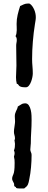

<svg xmlns="http://www.w3.org/2000/svg" viewBox="-20 -898 271 1089"><path d="M162.1 -563Q162.1 -542 164.1 -521.7Q166 -501.5 166 -481Q166 -473.6 163.6 -460.4Q161.1 -447.3 156.2 -434.3Q151.4 -421.4 143.8 -412.1Q136.2 -402.8 126 -402.8Q107.4 -402.8 99.6 -405.5Q91.8 -408.2 88.4 -411.6Q85 -415 83.3 -418.5Q81.5 -421.9 75.2 -422.9Q72.8 -432.1 71.8 -441.2Q70.8 -450.2 70.8 -460Q70.8 -476.6 72 -492.9Q73.2 -509.3 73.2 -525.9Q73.2 -554.7 72.5 -582.5Q71.8 -610.4 71.8 -639.2Q71.8 -647.5 73.5 -655.5Q75.2 -663.6 75.2 -671.9Q75.2 -685.1 67.9 -692.9Q71.8 -699.7 73.2 -708.5Q74.7 -717.3 75 -726.8Q75.2 -736.3 74.7 -745.6Q74.2 -754.9 74.2 -762.2Q74.2 -789.1 80.1 -814Q85.9 -838.9 94.2 -863.8Q105.5 -869.1 115.5 -873.5Q125.5 -877.9 138.2 -877.9Q141.1 -877.9 143.6 -877.9Q146 -877.9 148.9 -877Q157.2 -871.1 163.6 -862.1Q169.9 -853 174.3 -842.8Q178.7 -832.5 180.9 -821.5Q183.1 -810.5 183.1 -800.8Q183.1 -790.5 181.4 -780.8Q179.7 -771 178.2 -761.2Q170.4 -712.4 166.3 -661.9Q162.1 -611.3 162.1 -563ZM159.2 -19Q159.2 14.2 156 50.5Q152.8 86.9 146 119.1Q144 128.4 142.6 135.5Q141.1 142.6 138.2 148.7Q135.3 154.8 130.4 159.9Q125.5 165 117.2 170.9H96.2Q89.8 170.9 83.5 170.7Q77.1 170.4 71.8 168Q70.8 162.6 67.6 161.9Q64.5 161.1 62 158.2Q59.6 154.3 60.1 150.1Q60.5 146 59.1 142.1Q56.6 135.3 52.7 129.2Q48.8 123 48.8 116.2Q48.8 106.4 52.7 98.1Q56.6 89.8 59.1 80.1Q61.5 67.4 62.3 53.5Q63 39.6 63 25.9Q63 17.1 62.3 8.1Q61.5 -1 59.1 -9.8Q60.5 -14.6 61.8 -19.5Q63 -24.4 63 -29.8Q63 -33.7 61.8 -37.4Q60.5 -41 59.1 -44.9Q63 -54.2 64 -63.2Q64.9 -72.3 64.9 -82Q64.9 -87.4 63.5 -93.3Q62 -99.1 62 -103Q64.9 -107.4 64.9 -112.8Q64.9 -122.1 62 -131.6Q59.1 -141.1 59.1 -149.9Q59.1 -162.6 61.5 -175Q64 -187.5 64.9 -200.2Q65.9 -210 64.9 -219.5Q64 -229 64 -238.8Q64 -248 66.2 -254.9Q68.4 -261.7 71 -267.6Q73.7 -273.4 76.7 -279.5Q79.6 -285.6 81.1 -293.9Q90.8 -299.3 100.3 -305.7Q109.9 -312 122.1 -312Q135.7 -312 143.3 -300.8Q150.9 -289.6 154.5 -273.9Q158.2 -258.3 158.7 -242.2Q159.2 -226.1 159.2 -216.8Q159.2 -183.6 157 -150.9Q154.8 -118.2 154.8 -85Q154.8 -76.2 153.3 -67.6Q151.9 -59.1 151.9 -49.8Q151.9 -42.5 155.5 -34.9Q159.2 -27.3 159.2 -19Z"/></svg>

Font: Margarine
Style: Regular
Weight: 400
Designer: Astigmatic (AOETI)
Foundry: Astigmatic (AOETI)
Version: Version 1.000